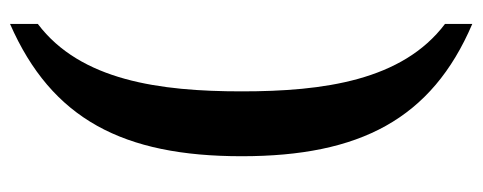

<svg xmlns="http://www.w3.org/2000/svg" viewBox="-302 -502 938 373"><g transform="rotate(90 166.5 -316.0)"><path d="M27 133C212 52 284 -87 284 -317C284 -546 212 -686 27 -765V-712C137 -629 158 -476 158 -317C158 -158 137 -4 27 79Z"/></g></svg>

Font: Noto Serif Tamil Condensed SemiBold
Style: Regular
Weight: 600
Width: 3
Designer: Indian Type Foundry, Tom Grace, and the Monotype Design Team
Foundry: Monotype Imaging Inc.
Version: Version 2.004